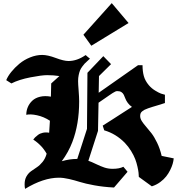

<svg xmlns="http://www.w3.org/2000/svg" viewBox="-20 -1190 1154 1234"><path d="M806.2 -1042 566.9 -896 516.1 -966.8 698.2 -1169.9ZM148.9 -452.1Q148.9 -478.5 158.9 -502Q168.9 -525.4 188 -543.2Q207 -561 238 -568.4Q269 -575.7 307.1 -568.8L309.1 -653.8Q314.9 -659.7 361.8 -701.2Q324.2 -707 282.7 -707Q248.5 -707 175.5 -692.9Q102.5 -678.7 53.2 -653.8L20 -674.8Q30.3 -700.2 52.5 -727.8Q74.7 -755.4 104.5 -780.3Q134.3 -805.2 173.3 -821Q212.4 -836.9 251 -836.9Q286.6 -836.9 338.4 -817.4Q390.1 -797.9 420.4 -797.9Q474.6 -797.9 528.8 -835L530.8 -835.9Q544.4 -823.2 558.1 -813Q554.7 -809.6 542 -798.1Q529.3 -786.6 523.9 -781Q518.6 -775.4 508.8 -762.2Q499 -749 494.4 -737.5Q489.7 -726.1 485.8 -708Q481.9 -689.9 481.9 -668.9Q481.9 -650.9 485.4 -607.7Q488.8 -564.5 488.8 -538.6Q488.8 -391.6 444.8 -276.9Q420.4 -212.9 377 -153.8Q427.7 -168.5 473.6 -168.5H476.6L539.1 -361.8L542 -722.2L644 -829.1L693.8 -777.8L616.2 -701.2L614.3 -593.8Q832.5 -746.6 867.2 -771H896Q896 -731.4 904.5 -700.9Q913.1 -670.4 936 -643.1Q953.1 -622.6 977.1 -607.9Q1001 -593.3 1014.9 -588.4Q1028.8 -583.5 1040 -581.1V-527.8Q1021 -521.5 997.6 -514.4Q974.1 -507.3 960.9 -503.4Q947.8 -499.5 932.4 -494.1Q917 -488.8 909.2 -484.6Q901.4 -480.5 893.8 -474.4Q886.2 -468.3 883.5 -460.9Q880.9 -453.6 880.9 -444.3Q880.9 -428.2 891.4 -411.6Q901.9 -395 918.5 -376.2Q935.1 -357.4 953.1 -334.2Q971.2 -311 989.7 -272.7Q1008.3 -234.4 1019 -188L1092.8 -172.9H1096.2V-169.9Q1094.7 -154.3 1089.6 -136.5Q1084.5 -118.7 1073.7 -96.9Q1063 -75.2 1048.1 -56.2Q1033.2 -37.1 1009.8 -19.8Q986.3 -2.4 958 6.8L956.1 7.8L872.1 -53.2V-55.2Q871.6 -67.9 870.4 -80.6Q869.1 -93.3 863.5 -118.7Q857.9 -144 849.1 -167.2Q840.3 -190.4 822.8 -219.2Q805.2 -248 782.2 -272Q725.1 -330.1 650.9 -352.1H649.9Q647.5 -356.9 645 -367.4Q642.6 -377.9 640.1 -382.8L642.1 -383.8Q669.4 -400.9 700.9 -421.1Q732.4 -441.4 769.8 -465.6Q807.1 -489.7 828.1 -502.9Q812 -513.7 801.3 -528.6Q790.5 -543.5 785.9 -556.2Q781.2 -568.8 775.9 -580.1Q770.5 -591.3 760.5 -597.9Q750.5 -604.5 733.4 -604.5Q728 -604.5 721.4 -601.8Q714.8 -599.1 703.6 -591.8Q692.4 -584.5 682.1 -577.4Q671.9 -570.3 651.1 -555.9Q630.4 -541.5 613.3 -529.8L609.9 -349.1L547.9 -156.7Q566.9 -150.4 596.4 -136Q626 -121.6 650.9 -113.3Q675.8 -105 703.6 -105Q747.6 -105 772.9 -118.2L799.8 -85.9L712.9 15.1H710.9Q644.5 11.7 585.9 1Q527.3 -9.8 493.7 -20.5Q460 -31.2 423.6 -39.6Q387.2 -47.9 358.9 -47.9Q258.8 -47.9 141.1 23.9Q138.2 11.2 138.2 -5.4Q138.2 -35.2 149.9 -55.9Q161.6 -76.7 179.7 -89.6Q197.8 -102.5 216.8 -115Q235.8 -127.4 253.7 -149.4Q271.5 -171.4 279.8 -202.1L277.3 -206.1Q274.9 -210.4 273.7 -212.4Q272.5 -214.4 269 -219.5Q265.6 -224.6 262.9 -228.3Q260.3 -231.9 255.6 -237.8Q251 -243.7 246.6 -248.3Q242.2 -252.9 236.1 -259Q230 -265.1 223.9 -270.3Q217.8 -275.4 210 -281.5Q202.1 -287.6 193.8 -293Q198.7 -300.3 205.3 -306.9Q211.9 -313.5 224.4 -323Q236.8 -332.5 255.6 -336.7Q274.4 -340.8 295.9 -336.9L300.8 -414.1Q261.2 -439.9 217.8 -449.2Q174.3 -458.5 148.9 -452.1Z"/></svg>

Font: KJV1611
Style: Regular
Weight: 400
Version: Version 3.6.1